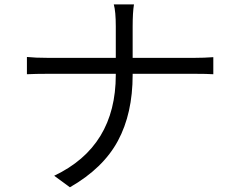

<svg xmlns="http://www.w3.org/2000/svg" viewBox="-20 -791 1040 846"><path d="M564.5 -536.1H837.9Q878.9 -536.1 919.9 -539.1V-463.9Q892.6 -465.8 836.9 -465.8H564.5V-460.9Q564.5 -291 499.5 -170.4Q434.6 -49.8 288.1 34.2L218.8 -16.6Q490.2 -145.5 490.2 -460.9V-465.8H191.4Q135.7 -465.8 98.6 -463.9V-540Q135.7 -536.1 189.5 -536.1H490.2V-674.8Q490.2 -740.2 481.4 -771.5H570.3Q564.5 -736.3 564.5 -673.8Z"/></svg>

Font: Gen Shin Gothic Monospace Normal
Style: Regular
Weight: 350
Designer: [Source Han Sans]
Ryoko NISHIZUKA  (kana & ideographs); Paul D. Hunt (Latin, Greek & Cyrillic); Wenlong ZHANG  (bopomofo
Version: Version 1.002.20150607